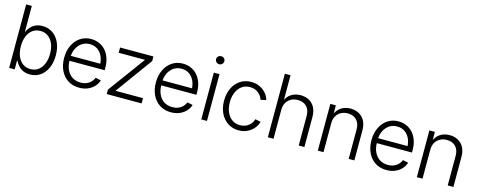

<svg xmlns="http://www.w3.org/2000/svg" viewBox="-31 -1422 5304 2124"><g transform="rotate(15 2620.5 -360.0)"><path d="M315.4 10.7Q269.5 10.7 236.1 -5.4Q202.6 -21.5 180.2 -47.1Q157.7 -72.8 145 -100.6H140.1V0H76.7V-727.5H141.6V-433.6H145.5Q157.7 -460.9 179.7 -486.1Q201.7 -511.2 235.4 -527.3Q269 -543.5 314.9 -543.5Q381.8 -543.5 432.4 -509Q482.9 -474.6 511.2 -412.1Q539.6 -349.6 539.6 -267.1Q539.6 -184.1 511.2 -121.3Q482.9 -58.6 432.6 -23.9Q382.3 10.7 315.4 10.7ZM306.6 -48.3Q358.9 -48.3 396.2 -76.4Q433.6 -104.5 453.6 -153.8Q473.6 -203.1 473.6 -267.6Q473.6 -331.5 453.6 -380.4Q433.6 -429.2 396.2 -457Q358.9 -484.9 306.6 -484.9Q254.4 -484.9 217 -457.3Q179.7 -429.7 159.7 -380.9Q139.6 -332 139.6 -267.6Q139.6 -202.6 159.7 -153.3Q179.7 -104 217 -76.2Q254.4 -48.3 306.6 -48.3Z M880.4 11.2Q805.2 11.2 750.2 -24.2Q695.3 -59.6 665.3 -122.1Q635.3 -184.6 635.3 -265.6Q635.3 -346.7 665.3 -409.4Q695.3 -472.2 748.8 -508.1Q802.2 -543.9 872.1 -543.9Q919.4 -543.9 961.4 -526.6Q1003.4 -509.3 1035.4 -475.1Q1067.4 -440.9 1085.7 -390.6Q1104 -340.3 1104 -274.9V-249H675.8V-305.7H1068.4L1039.1 -285.2Q1039.1 -343.3 1018.8 -388.4Q998.5 -433.6 960.9 -459.5Q923.3 -485.4 872.1 -485.4Q820.8 -485.4 782.2 -459Q743.7 -432.6 722.2 -387.9Q700.7 -343.3 700.7 -288.1V-257.3Q700.7 -194.8 722.7 -147.5Q744.6 -100.1 784.9 -74Q825.2 -47.9 880.4 -47.9Q918.9 -47.9 949 -60.3Q979 -72.8 999.3 -94.2Q1019.5 -115.7 1029.3 -142.6L1092.3 -129.4Q1080.6 -90.3 1051.3 -58.3Q1022 -26.4 978.5 -7.6Q935.1 11.2 880.4 11.2Z M1194.3 0V-50.8L1503.4 -472.2V-475.6H1203.6V-535.6H1585.4V-482.4L1281.2 -64V-60.1H1593.8V0Z M1931.2 11.2Q1856 11.2 1801 -24.2Q1746.1 -59.6 1716.1 -122.1Q1686 -184.6 1686 -265.6Q1686 -346.7 1716.1 -409.4Q1746.1 -472.2 1799.6 -508.1Q1853 -543.9 1922.9 -543.9Q1970.2 -543.9 2012.2 -526.6Q2054.2 -509.3 2086.2 -475.1Q2118.2 -440.9 2136.5 -390.6Q2154.8 -340.3 2154.8 -274.9V-249H1726.6V-305.7H2119.1L2089.8 -285.2Q2089.8 -343.3 2069.6 -388.4Q2049.3 -433.6 2011.7 -459.5Q1974.1 -485.4 1922.9 -485.4Q1871.6 -485.4 1833 -459Q1794.4 -432.6 1772.9 -387.9Q1751.5 -343.3 1751.5 -288.1V-257.3Q1751.5 -194.8 1773.4 -147.5Q1795.4 -100.1 1835.7 -74Q1876 -47.9 1931.2 -47.9Q1969.7 -47.9 1999.8 -60.3Q2029.8 -72.8 2050 -94.2Q2070.3 -115.7 2080.1 -142.6L2143.1 -129.4Q2131.3 -90.3 2102.1 -58.3Q2072.8 -26.4 2029.3 -7.6Q1985.8 11.2 1931.2 11.2Z M2277.3 0V-535.6H2342.3V0ZM2310.1 -640.6Q2290.5 -640.6 2276.6 -654.1Q2262.7 -667.5 2262.7 -686.5Q2262.7 -706.1 2276.6 -719.2Q2290.5 -732.4 2310.1 -732.4Q2329.6 -732.4 2343.5 -719.2Q2357.4 -706.1 2357.4 -686.5Q2357.4 -667.5 2343.5 -654.1Q2329.6 -640.6 2310.1 -640.6Z M2706.1 10.3Q2635.7 10.3 2581.8 -24.9Q2527.8 -60.1 2497.3 -122.6Q2466.8 -185.1 2466.8 -266.1Q2466.8 -348.1 2497.3 -410.9Q2527.8 -473.6 2581.8 -508.8Q2635.7 -543.9 2706.1 -543.9Q2748 -543.9 2783.2 -531.5Q2818.4 -519 2845.7 -497.6Q2873 -476.1 2891.1 -449Q2909.2 -421.9 2916.5 -392.1L2853.5 -378.9Q2848.6 -397.9 2836.4 -416.7Q2824.2 -435.5 2805.7 -450.9Q2787.1 -466.3 2762.2 -475.6Q2737.3 -484.9 2706.1 -484.9Q2651.9 -484.9 2613 -456.1Q2574.2 -427.2 2553.5 -377.7Q2532.7 -328.1 2532.7 -266.1Q2532.7 -204.6 2553.5 -155.3Q2574.2 -106 2612.8 -77.4Q2651.4 -48.8 2706.1 -48.8Q2737.8 -48.8 2762.9 -58.1Q2788.1 -67.4 2806.6 -83Q2825.2 -98.6 2837.4 -117.9Q2849.6 -137.2 2854.5 -156.7L2918 -143.6Q2910.6 -113.8 2892.3 -86.2Q2874 -58.6 2846.7 -36.9Q2819.3 -15.1 2783.7 -2.4Q2748 10.3 2706.1 10.3Z M3104.5 -331.1V0H3039.6V-727.5H3104.5V-410.2H3090.3Q3112.8 -480 3160.6 -511.7Q3208.5 -543.5 3270.5 -543.5Q3325.2 -543.5 3367.7 -520.5Q3410.2 -497.6 3434.1 -453.1Q3458 -408.7 3458 -343.8V0H3393.1V-339.4Q3393.1 -407.2 3355.7 -445.6Q3318.4 -483.9 3255.4 -483.9Q3212.4 -483.9 3178.2 -465.8Q3144 -447.8 3124.3 -413.6Q3104.5 -379.4 3104.5 -331.1Z M3676.8 -331.1V0H3611.8V-535.6H3674.8L3675.3 -410.2H3662.6Q3685.1 -480 3732.9 -511.7Q3780.8 -543.5 3842.8 -543.5Q3897.5 -543.5 3939.7 -520.5Q3981.9 -497.6 4006.1 -453.1Q4030.3 -408.7 4030.3 -343.8V0H3965.3V-339.4Q3965.3 -407.2 3928 -445.6Q3890.6 -483.9 3827.6 -483.9Q3784.7 -483.9 3750.5 -465.8Q3716.3 -447.8 3696.5 -413.6Q3676.8 -379.4 3676.8 -331.1Z M4399.9 11.2Q4324.7 11.2 4269.8 -24.2Q4214.8 -59.6 4184.8 -122.1Q4154.8 -184.6 4154.8 -265.6Q4154.8 -346.7 4184.8 -409.4Q4214.8 -472.2 4268.3 -508.1Q4321.8 -543.9 4391.6 -543.9Q4439 -543.9 4481 -526.6Q4522.9 -509.3 4554.9 -475.1Q4586.9 -440.9 4605.2 -390.6Q4623.5 -340.3 4623.5 -274.9V-249H4195.3V-305.7H4587.9L4558.6 -285.2Q4558.6 -343.3 4538.3 -388.4Q4518.1 -433.6 4480.5 -459.5Q4442.9 -485.4 4391.6 -485.4Q4340.3 -485.4 4301.8 -459Q4263.2 -432.6 4241.7 -387.9Q4220.2 -343.3 4220.2 -288.1V-257.3Q4220.2 -194.8 4242.2 -147.5Q4264.2 -100.1 4304.4 -74Q4344.7 -47.9 4399.9 -47.9Q4438.5 -47.9 4468.5 -60.3Q4498.5 -72.8 4518.8 -94.2Q4539.1 -115.7 4548.8 -142.6L4611.8 -129.4Q4600.1 -90.3 4570.8 -58.3Q4541.5 -26.4 4498 -7.6Q4454.6 11.2 4399.9 11.2Z M4811 -331.1V0H4746.1V-535.6H4809.1L4809.6 -410.2H4796.9Q4819.3 -480 4867.2 -511.7Q4915 -543.5 4977.1 -543.5Q5031.7 -543.5 5074 -520.5Q5116.2 -497.6 5140.4 -453.1Q5164.6 -408.7 5164.6 -343.8V0H5099.6V-339.4Q5099.6 -407.2 5062.3 -445.6Q5024.9 -483.9 4961.9 -483.9Q4918.9 -483.9 4884.8 -465.8Q4850.6 -447.8 4830.8 -413.6Q4811 -379.4 4811 -331.1Z"/></g></svg>

Font: Inter 20pt Light
Style: Regular
Weight: 300
Version: Version 4.001;git-66647c0bb